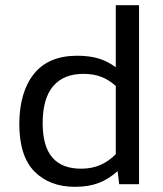

<svg xmlns="http://www.w3.org/2000/svg" viewBox="-20 -709 629 739"><path d="M432.7 -50.5 438.8 0H515.2V-688.9H425.6V-450.2Q392.8 -474.3 357.7 -484.4Q322.5 -494.5 277.2 -494.5Q166.9 -494.5 111.1 -425.2Q55.4 -356 54.2 -233.5Q54.2 -108.1 112.5 -49Q170.8 10.1 268.7 10.1Q321 10.1 360 -4.9Q398.9 -19.9 432.7 -50.5ZM144.2 -234Q144.2 -329.8 184.5 -377.3Q224.8 -424.7 301.1 -424.7Q340.7 -424.7 370.2 -413Q399.8 -401.3 425.6 -378.2V-115.5Q398.2 -87.8 365.4 -73.7Q332.7 -59.7 292.3 -59.7Q218.4 -59.7 181.4 -102.8Q144.4 -146 144.2 -234Z"/></svg>

Font: Arad-FD-VF Thin
Style: Regular
Weight: 100
Designer: Mohammad Darvishi
Version: Version 1.010;September 21, 2024;FontCreator 15.0.0.2992 64-